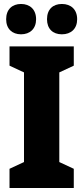

<svg xmlns="http://www.w3.org/2000/svg" viewBox="-20 -948 420 968"><path d="M11 -851C11 -802 42 -775 86 -775C131 -775 162 -803 162 -851C162 -900 131 -928 86 -928C42 -928 11 -901 11 -851ZM217 -851C217 -803 246 -775 292 -775C338 -775 369 -803 369 -851C369 -900 338 -928 292 -928C247 -928 217 -901 217 -851ZM352 0V-97L279 -131V-583L352 -617V-714H28V-617L101 -583V-131L28 -97V0Z"/></svg>

Font: Noto Sans Sinhala UI Condensed Black
Style: Regular
Weight: 900
Width: 3
Designer: Jelle Bosma - Monotype Design Team
Foundry: Monotype Imaging Inc.
Version: Version 2.006